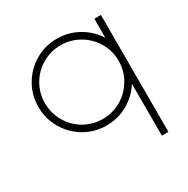

<svg xmlns="http://www.w3.org/2000/svg" viewBox="-163 -667 995 1014"><g transform="rotate(-30 334.5 -160.5)"><path d="M579 -257Q579 -329 543.5 -389.5Q508 -450 447 -485.5Q386 -521 314 -521Q242 -521 181.5 -485.5Q121 -450 85.5 -389.5Q50 -329 50 -257Q50 -185 85.5 -124Q121 -63 181.5 -27.5Q242 8 314 8Q386 8 447 -27.5Q508 -63 543.5 -124Q579 -185 579 -257ZM579 -513H539V-401V-362V200H579ZM90 -257Q90 -318 120 -369.5Q150 -421 201.5 -451Q253 -481 314 -481Q375 -481 426.5 -451Q478 -421 508.5 -369.5Q539 -318 539 -257Q539 -196 508.5 -144Q478 -92 426.5 -62Q375 -32 314 -32Q253 -32 201.5 -62Q150 -92 120 -144Q90 -196 90 -257Z"/></g></svg>

Font: Lineal Thin
Style: Regular
Weight: 200
Designer: Created by Frank Adebiaye with contributions from Anton Moglia & Ariel Martín Pérez
Created by Frank ADEBIAYE with FontF
Foundry: Velvetyne Type Foundry
Version: Version 2.000;Glyphs 3.2 (3227)